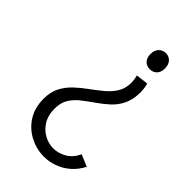

<svg xmlns="http://www.w3.org/2000/svg" viewBox="-248 -665 1000 1000"><g transform="rotate(45 251.5 -165.5)"><path d="M395 -400Q400 -381 401.5 -368Q403 -355 403 -344Q403 -290 384.5 -252Q366 -214 336.5 -187.5Q307 -161 274.5 -138.5Q242 -116 212.5 -93Q183 -70 164.5 -40Q146 -10 146 34Q146 82 166.5 115.5Q187 149 219.5 167Q252 185 288 185Q324 185 359 165Q394 145 414 102L479 129Q458 170 426.5 197Q395 224 358 237Q321 250 283 250Q229 250 179.5 224.5Q130 199 99.5 151.5Q69 104 69 37Q69 -13 88 -49Q107 -85 137 -113Q167 -141 201 -165.5Q235 -190 265.5 -215.5Q296 -241 315 -272Q334 -303 334 -345Q334 -353 332.5 -364.5Q331 -376 327 -392ZM352 -581Q375 -581 390 -565Q405 -549 405 -520Q405 -493 390 -477.5Q375 -462 352 -462Q328 -462 313 -477.5Q298 -493 298 -520Q298 -549 313.5 -565Q329 -581 352 -581Z"/></g></svg>

Font: Yaldevi ExtraLight
Style: Regular
Weight: 400
Version: Version 1.100